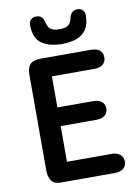

<svg xmlns="http://www.w3.org/2000/svg" viewBox="-89 -855 644 912"><g transform="rotate(-10 233.0 -398.5)"><path d="M175 -504H380Q407 -504 421.5 -516.5Q436 -529 436 -550Q436 -572 421.5 -584Q407 -596 380 -596H138Q102 -596 86.5 -580.5Q71 -565 71 -529V-67Q71 -40 83.5 -20Q96 0 128 0H390Q416 0 431 -12Q446 -24 446 -46Q446 -67 431 -79.5Q416 -92 390 -92H175V-264H348Q374 -264 388.5 -276Q403 -288 403 -309Q403 -330 388.5 -342Q374 -354 348 -354H175ZM311 -765Q306 -739 292.5 -728.5Q279 -718 250 -718Q222 -718 208 -728Q194 -738 189 -762Q184 -781 175 -789Q166 -797 150 -797Q135 -797 125 -787.5Q115 -778 115 -763Q115 -699 151.5 -673Q188 -647 250 -647Q291 -647 321.5 -658.5Q352 -670 368 -695.5Q384 -721 384 -763Q384 -777 374.5 -787Q365 -797 351 -797Q335 -797 325 -789Q315 -781 311 -765Z"/></g></svg>

Font: Beiruti SemiBold
Style: Regular
Weight: 600
Designer: Arlette Boutros
Foundry: Boutros
Version: Version 1.41